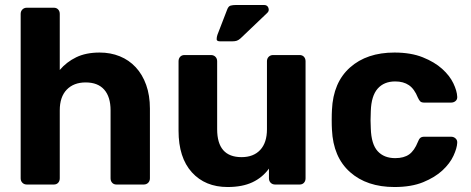

<svg xmlns="http://www.w3.org/2000/svg" viewBox="-20 -741 1890 771"><path d="M88 0Q77 0 70 -7Q63 -14 63 -25V-685Q63 -696 70 -703Q77 -710 88 -710H196Q207 -710 213.5 -703Q220 -696 220 -685V-460Q247 -492 286 -511Q325 -530 380 -530Q424 -530 461 -515Q498 -500 525 -471Q552 -442 567 -400Q582 -358 582 -305V-25Q582 -14 575 -7Q568 0 557 0H448Q437 0 430.5 -7Q424 -14 424 -25V-298Q424 -352 398.5 -381Q373 -410 324 -410Q276 -410 248 -381Q220 -352 220 -298V-25Q220 -14 213.5 -7Q207 0 196 0Z M894 10Q804 10 750.5 -49Q697 -108 697 -216V-495Q697 -506 703.5 -513Q710 -520 721 -520H827Q838 -520 845 -513Q852 -506 852 -495V-222Q852 -110 950 -110Q998 -110 1025 -139Q1052 -168 1052 -222V-495Q1052 -506 1059 -513Q1066 -520 1077 -520H1183Q1194 -520 1200.5 -513Q1207 -506 1207 -495V-25Q1207 -14 1200.5 -7Q1194 0 1183 0H1085Q1074 0 1067 -7Q1060 -14 1060 -25V-64Q1034 -28 993.5 -9Q953 10 894 10ZM864 -575Q850 -575 850 -583.5Q850 -592 853 -601L892 -702Q897 -716 906 -718.5Q915 -721 929 -721H1040Q1054 -721 1058 -709Q1062 -697 1053 -689L946 -587Q938 -580 931 -577.5Q924 -575 912 -575Z M1564 10Q1453 10 1385.5 -50Q1318 -110 1313 -220Q1312 -235 1312 -259.5Q1312 -284 1313 -300Q1318 -410 1385.5 -470Q1453 -530 1564 -530Q1630 -530 1677.5 -511Q1725 -492 1755.5 -464.5Q1786 -437 1800.5 -406.5Q1815 -376 1816 -353Q1817 -342 1809.5 -335.5Q1802 -329 1791 -329H1684Q1673 -329 1668 -333.5Q1663 -338 1658 -349Q1644 -384 1622 -399Q1600 -414 1567 -414Q1522 -414 1496.5 -385Q1471 -356 1469 -295Q1467 -255 1469 -225Q1471 -162 1496.5 -134Q1522 -106 1567 -106Q1602 -106 1623 -121Q1644 -136 1658 -171Q1662 -182 1667.5 -187Q1673 -192 1684 -192H1791Q1802 -192 1809.5 -185Q1817 -178 1816 -167Q1815 -146 1801 -115.5Q1787 -85 1757 -57Q1727 -29 1679.5 -9.5Q1632 10 1564 10Z"/></svg>

Font: Fz Rubik SemBd
Style: Regular
Weight: 600
Designer: Hubert and Fischer
Foundry: Hubert and Fischer
Version: Vit hóa bi FontZin.com